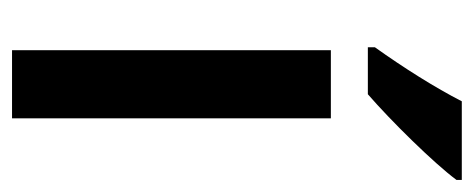

<svg xmlns="http://www.w3.org/2000/svg" viewBox="-260 -546 806 327"><g transform="rotate(90 143.5 -383.0)"><path d="M287 -757V-766H153C130 -721 96 -667 61 -618V-606H141C186 -645 258 -718 287 -757ZM182 0V-543H66V0Z"/></g></svg>

Font: Noto Sans Arabic Cond SemBd
Style: Regular
Weight: 600
Width: 3
Designer: Monotype Design Team, Nadine Chahine, Nizar Qandah and Khaled Hosny
Foundry: Monotype Imaging Inc.
Version: Version 2.012